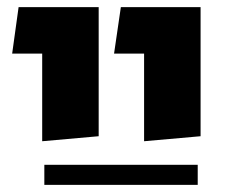

<svg xmlns="http://www.w3.org/2000/svg" viewBox="-20 -588 644 537"><path d="M98 -193V-438H14L32 -568H256V-207ZM383 -193V-438H299L318 -568H541V-207ZM104 -71V-127H533V-71Z"/></svg>

Font: FiraGO
Style: Bold
Weight: 700
Designer: bBox Type
Foundry: bBox Type GmbH
Version: Version 1.001;PS 001.001;hotconv 1.0.88;makeotf.lib2.5.64775